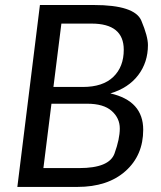

<svg xmlns="http://www.w3.org/2000/svg" viewBox="-20 -736 635 756"><path d="M467.3 -540Q467.3 -643.1 340.3 -643.1H221.7L190.4 -393.6H306.2Q384.8 -393.6 426 -433.1Q467.3 -472.7 467.3 -540ZM292 -74.2Q410.2 -74.2 430.9 -131.6Q451.7 -189 451.7 -230Q451.7 -271 419.7 -299.3Q387.7 -327.6 323.2 -327.6H182.6L150.9 -74.2ZM543.9 -225.1Q543.9 -124.5 474.1 -62.3Q404.3 0 284.7 0H48.3L137.2 -716.3H349.1Q510.7 -716.3 536.6 -654.5Q562.5 -592.8 562.5 -558.6Q562.5 -490.7 524.2 -440.2Q485.8 -389.6 414.6 -368.2Q543.9 -338.9 543.9 -225.1Z"/></svg>

Font: Lato-Italic
Style: Italic
Weight: 400
Italic angle: -7°
Designer: Lukasz Dziedzic
Foundry: tyPoland Lukasz Dziedzic
Version: Version 1.104; Western+Polish opensource